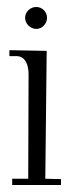

<svg xmlns="http://www.w3.org/2000/svg" viewBox="-20 -653 202 551"><path d="M115 -602C115 -619 101 -633 84 -633C67 -633 52 -619 52 -602C52 -585 67 -570 84 -570C101 -570 115 -585 115 -602ZM110 -140 114 -507 7 -509V-492H28C55 -491 62 -463 62 -440L61 -140H15V-122H155V-139Z"/></svg>

Font: Bigelow Rules
Style: Regular
Weight: 400
Designer: Astigmatic (AOETI)
Foundry: Astigmatic (AOETI)
Version: Version 1.000